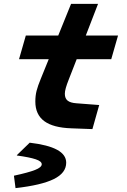

<svg xmlns="http://www.w3.org/2000/svg" viewBox="-20 -660 654 989"><path d="M375 -355 334 -250Q324 -225 319 -207Q314 -189 314 -177Q314 -153 328.5 -141.5Q343 -130 374 -128L491 -119L456 5L348 1Q254 -2 208 -36Q162 -70 162 -137Q162 -167 168.5 -192.5Q175 -218 190 -254L231 -355H78L113 -477H280L346 -640H485L422 -477H588L553 -355ZM321 178Q321 231 257 262.5Q193 294 60 309L52 247V245Q126 229 160.5 215.5Q195 202 195 186Q195 171 164 160.5Q133 150 67 141V139L133 75Q227 86 274 111.5Q321 137 321 178Z"/></svg>

Font: Intel One Mono
Style: Bold Italic
Weight: 700
Italic angle: -16°
Monospace: yes
Designer: Fred Shallcrass
Foundry: Frere-Jones Type LLC
Version: Version 1.400;hotconv 1.1.0;makeotfexe 2.6.0;FJTRelease1.4